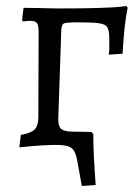

<svg xmlns="http://www.w3.org/2000/svg" viewBox="-20 -480 458 636"><path d="M399 -460 403 -454Q399 -436 396 -414Q393 -392 390.5 -364.5Q388 -337 386 -302L340 -299Q342 -309 342 -317Q342 -325 342 -353Q342 -377 336 -388.5Q330 -400 308 -403Q286 -406 238 -406Q200 -406 192 -402.5Q184 -399 183 -380L173 -87Q173 -62 182 -53.5Q191 -45 217 -44L283 -43L289 -36Q289 -2 291 39Q293 80 297 133L251 136L236 53Q232 31 225 19.5Q218 8 204 4Q190 0 163 0Q149 0 121 1.5Q93 3 44 8L49 -33Q83 -39 95 -51.5Q107 -64 107 -93L108 -373Q108 -396 102.5 -403.5Q97 -411 80 -411Q76 -411 70 -410.5Q64 -410 56 -409L53 -414L58 -454Q81 -454 103 -453.5Q125 -453 143 -452.5Q161 -452 173 -452Q237 -452 279.5 -453Q322 -454 350.5 -455.5Q379 -457 399 -460Z"/></svg>

Font: Alegreya
Style: Regular
Weight: 400
Designer: Juan Pablo del Peral
Foundry: Huerta Tipografica
Version: Version 2.009